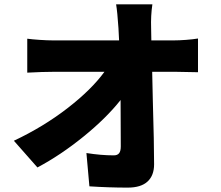

<svg xmlns="http://www.w3.org/2000/svg" viewBox="-20 -813 1017 884"><path d="M675.8 -683.6 676.8 -627H780.3Q804.7 -627 836.4 -629.4Q868.2 -631.8 891.6 -635.7V-480.5Q821.3 -482.4 789.1 -482.4H680.7L683.6 -351.6Q689.5 -152.3 689.5 -56.6Q689.5 -4.9 659.2 22.9Q628.9 50.8 568.4 50.8Q481.4 50.8 391.6 44.9L377.9 -108.4Q445.3 -97.7 503.9 -97.7Q520.5 -97.7 528.3 -107.4Q536.1 -117.2 536.1 -138.7Q536.1 -270.5 535.2 -352.5Q468.8 -268.6 363.8 -183.6Q258.8 -98.6 152.3 -42L43.9 -165Q178.7 -228.5 289.6 -314Q400.4 -399.4 460.9 -482.4H227.5Q177.7 -482.4 105.5 -478.5V-634.8Q127 -631.8 162.6 -629.4Q198.2 -627 223.6 -627H528.3L525.4 -683.6Q520.5 -757.8 514.6 -793H681.6Q673.8 -741.2 675.8 -683.6Z"/></svg>

Font: Min Sans Black
Style: Regular
Weight: 900
Designer: Jinseong-Kim, NotoSansCJK, Nunito
Foundry: Jinseong-Kim
Version: Version 1.000